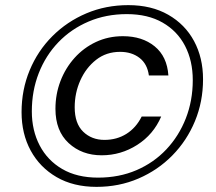

<svg xmlns="http://www.w3.org/2000/svg" viewBox="-20 -724 840 748"><path d="M356 4Q266 4 200.5 -34Q135 -72 99.5 -137.5Q64 -203 64 -287Q64 -374 95.5 -450Q127 -526 184 -583Q241 -640 316.5 -672Q392 -704 480 -704Q570 -704 635.5 -666.5Q701 -629 736 -564Q771 -499 771 -415Q771 -328 739.5 -252Q708 -176 651.5 -118.5Q595 -61 519.5 -28.5Q444 4 356 4ZM362 -32Q444 -32 511.5 -61Q579 -90 628 -142Q677 -194 704 -263Q731 -332 731 -412Q731 -487 701 -545Q671 -603 613.5 -636Q556 -669 474 -669Q393 -669 325 -640Q257 -611 207.5 -559.5Q158 -508 131 -439Q104 -370 104 -290Q104 -216 134.5 -157.5Q165 -99 222.5 -65.5Q280 -32 362 -32ZM376 -119Q299 -119 247.5 -166.5Q196 -214 196 -300Q196 -357 215.5 -408Q235 -459 270.5 -498.5Q306 -538 354 -560.5Q402 -583 459 -583Q534 -583 582.5 -543.5Q631 -504 636 -430H560Q554 -475 523.5 -498.5Q493 -522 448 -522Q394 -522 354.5 -491Q315 -460 293 -411Q271 -362 271 -306Q271 -243 304 -211Q337 -179 387 -179Q435 -179 472.5 -202.5Q510 -226 532 -270H608Q578 -200 514.5 -159.5Q451 -119 376 -119Z"/></svg>

Font: DM Sans Italic
Style: Regular
Weight: 400
Italic angle: -10°
Designer: Colophon Foundry, Jonny Pinhorn
Foundry: Colophon Foundry
Version: Version 4.004; ttfautohint (v1.8.4.7-5d5b)